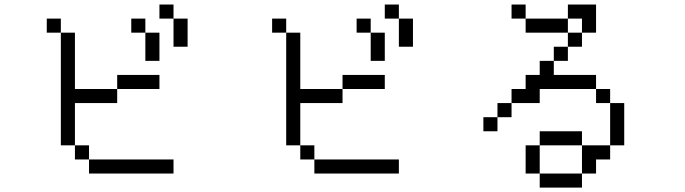

<svg xmlns="http://www.w3.org/2000/svg" viewBox="-20 -770 3040 852"><path d="M750 0V-62.5H375V0ZM687.5 -375V-437.5H500V-375H312.5Q312.5 -375 312.5 -625H250Q250 -625 250 -125H312.5V-62.5H375V-125H312.5V-312.5H500V-375ZM625 -625Q625 -625 625 -500H687.5Q687.5 -500 687.5 -625ZM250 -625V-687.5H187.5V-625ZM625 -625V-687.5H562.5V-625ZM750 -687.5Q750 -687.5 750 -562.5H812.5Q812.5 -562.5 812.5 -687.5ZM750 -687.5V-750H687.5V-687.5Z M1750 0V-62.5H1375V0ZM1687.5 -375V-437.5H1500V-375H1312.5Q1312.5 -375 1312.5 -625H1250Q1250 -625 1250 -125H1312.5V-62.5H1375V-125H1312.5V-312.5H1500V-375ZM1625 -625Q1625 -625 1625 -500H1687.5Q1687.5 -500 1687.5 -625ZM1250 -625V-687.5H1187.5V-625ZM1625 -625V-687.5H1562.5V-625ZM1750 -687.5Q1750 -687.5 1750 -562.5H1812.5Q1812.5 -562.5 1812.5 -687.5ZM1750 -687.5V-750H1687.5V-687.5Z M2375 0V62.5H2562.5V0ZM2375 0Q2375 0 2375 -125H2312.5Q2312.5 -125 2312.5 0ZM2562.5 0H2625V-62.5H2687.5V-125H2562.5Q2562.5 -125 2562.5 0ZM2375 -125H2562.5V-187.5H2375ZM2687.5 -125H2750V-312.5H2687.5ZM2187.5 -250H2125V-187.5H2187.5ZM2187.5 -250H2250V-312.5H2187.5ZM2250 -312.5H2375V-375H2625V-312.5H2687.5V-375H2625V-437.5H2437.5V-500H2375V-437.5H2312.5V-375H2250ZM2437.5 -500H2500V-562.5H2437.5ZM2500 -562.5H2562.5V-625H2500ZM2500 -625V-687.5H2312.5V-625ZM2562.5 -625H2625Q2625 -625 2625 -750H2500V-687.5H2562.5ZM2312.5 -687.5V-750H2250V-687.5Z"/></svg>

Font: Unifont
Style: Regular
Weight: 500
Version: Version 13.0.05